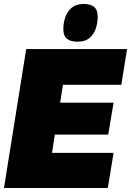

<svg xmlns="http://www.w3.org/2000/svg" viewBox="-21 -947 660 967"><path d="M-1 0 111 -700H619L590 -520H296L282 -430H551L524 -269H255L241 -177H551L522 0ZM370 -737Q335 -737 316.5 -751.5Q298 -766 298 -800Q298 -832 308 -861Q318 -890 340.5 -908.5Q363 -927 399 -927Q434 -927 452.5 -912.5Q471 -898 471 -863Q471 -831 461 -802Q451 -773 429 -755Q407 -737 370 -737Z"/></svg>

Font: Georama ExtraCondensed Thin Black
Style: Italic
Weight: 900
Italic angle: -9°
Version: Version 1.001